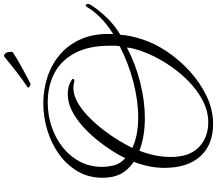

<svg xmlns="http://www.w3.org/2000/svg" viewBox="-82 -932 1076 951"><g transform="rotate(-90 455.5 -457.0)"><path d="M316 61Q214 61 156.5 -2Q99 -65 99 -181Q99 -254 129 -332Q87 -361 68.5 -397.5Q50 -434 50 -486Q50 -555 81.5 -609Q113 -663 166 -701.5Q219 -740 285 -760Q351 -780 419 -780Q486 -780 549 -759.5Q612 -739 661.5 -696.5Q711 -654 738.5 -589Q766 -524 762 -434Q809 -463 843.5 -497.5Q878 -532 894 -561Q899 -570 904 -570Q909 -570 910.5 -562Q912 -554 905 -543Q880 -504 843.5 -466Q807 -428 758 -398Q757 -376 751.5 -348.5Q746 -321 736 -291Q717 -230 675.5 -168Q634 -106 577 -54Q520 -2 453 29.5Q386 61 316 61ZM349 -310Q433 -310 526.5 -334.5Q620 -359 702 -402Q704 -415 704 -427.5Q704 -440 704 -452Q704 -554 668.5 -622Q633 -690 570 -724Q507 -758 423 -758Q358 -758 300.5 -738Q243 -718 198.5 -682Q154 -646 129 -597Q104 -548 104 -489Q104 -462 111.5 -430.5Q119 -399 147 -374Q161 -404 185 -441.5Q209 -479 240.5 -517.5Q272 -556 308.5 -588Q345 -620 384.5 -639.5Q424 -659 464 -659Q481 -659 498.5 -655Q516 -651 532 -641Q540 -636 540 -632Q540 -629 535.5 -627Q531 -625 524 -627Q511 -631 495 -631Q459 -631 422 -609.5Q385 -588 350 -553.5Q315 -519 285 -479.5Q255 -440 232.5 -402.5Q210 -365 198 -339Q259 -310 349 -310ZM324 37Q380 37 433.5 9Q487 -19 534.5 -67Q582 -115 619 -174Q656 -233 678 -295Q684 -312 689 -330.5Q694 -349 695 -366Q614 -323 522 -300Q430 -277 346 -277Q253 -277 184 -304Q153 -225 153 -149Q153 -56 201.5 -9.5Q250 37 324 37ZM515 -843Q508 -845 502.5 -847.5Q497 -850 497 -857Q536 -883 576 -914Q616 -945 652 -975Q660 -975 667.5 -966Q675 -957 673 -932Q663 -925 641.5 -912Q620 -899 595 -885.5Q570 -872 548.5 -860.5Q527 -849 515 -843Z"/></g></svg>

Font: Great Vibes
Style: Regular
Weight: 400
Designer: Robert E. Leuschke, Viktoriya Grabowska, Viviana Monsalve, Eben Sorkin
Foundry: Robert E. Leuschke
Version: Version 1.103; ttfautohint (v1.8.4.7-5d5b)